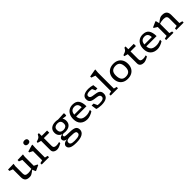

<svg xmlns="http://www.w3.org/2000/svg" viewBox="479 -2683 4856 4856"><g transform="rotate(-45 2906.5 -255.0)"><path d="M209 -177Q209 -128.5 234 -107.5Q259 -86.5 319.5 -86.5Q351 -86.5 384.8 -92.5Q418.5 -98.5 447 -107.5V-429.5L359 -463.5V-512L556 -517L546 -439V-119.5L638 -74V-53L503.5 10H484.5L448 -77.5Q407.5 -47 381.8 -29.2Q356 -11.5 338 -3Q320 5.5 303.8 7.8Q287.5 10 266 10Q185 10 147.5 -29Q110 -68 110 -144.5V-429.5L18 -463.5V-512L220 -517L209 -439Z M833.5 -606Q798 -606 776 -622.8Q754 -639.5 754 -674Q754 -708.5 776 -725.2Q798 -742 833.5 -742Q869 -742 891 -725.2Q913 -708.5 913 -674Q913 -639.5 891 -622.8Q869 -606 833.5 -606ZM900 -522 893 -410V-68L972 -48V0H710.5V-48L794 -68V-395Q788.5 -398 772.8 -406Q757 -414 738 -423.5Q719 -433 703.5 -441V-471.5L871 -522Z M1221.5 -156Q1221.5 -111 1245.5 -93.2Q1269.5 -75.5 1321 -75.5Q1363.5 -75.5 1424 -92.5V-50Q1364.5 -16 1326.5 -3Q1288.5 10 1258 10Q1202 10 1162.2 -18.5Q1122.5 -47 1122.5 -105V-434L1026.5 -460.5V-494Q1077.5 -510 1105 -523.8Q1132.5 -537.5 1148.5 -557.5Q1164.5 -577.5 1181.5 -612H1221.5V-512H1414.5V-434.5H1221.5Z M1721 -160.5Q1686 -160.5 1655.5 -166.5Q1629.5 -163.5 1617.5 -155Q1605.5 -146.5 1605.5 -127Q1605.5 -114.5 1610.8 -105.5Q1616 -96.5 1633.8 -91Q1651.5 -85.5 1688 -83Q1724.5 -80.5 1787 -80Q1912.5 -79.5 1966.5 -47.8Q2020.5 -16 2020.5 61Q2020.5 141 1945.5 186.8Q1870.5 232.5 1725.5 232.5Q1585.5 232.5 1526.8 198.8Q1468 165 1468 106.5Q1468 70 1501.2 39.8Q1534.5 9.5 1613 1Q1555 -10 1533.2 -33.8Q1511.5 -57.5 1511.5 -91Q1511.5 -119.5 1536.8 -142.2Q1562 -165 1622.5 -175Q1566 -194 1535.2 -236.5Q1504.5 -279 1504.5 -341Q1504.5 -426.5 1561.5 -474.2Q1618.5 -522 1721 -522Q1765.5 -522 1802.5 -512Q1846 -513 1889.8 -515.2Q1933.5 -517.5 1967.5 -519.8Q2001.5 -522 2016 -522Q2030 -522 2030 -488Q2030 -464 2025.8 -448.8Q2021.5 -433.5 2016 -433.5Q2004 -433.5 1981 -436.8Q1958 -440 1903 -447.5Q1934.5 -404 1934.5 -341Q1934.5 -256 1878 -208.2Q1821.5 -160.5 1721 -160.5ZM1725 -228Q1773.5 -228 1807.2 -254Q1841 -280 1841 -338Q1841 -397.5 1812.2 -426.2Q1783.5 -455 1720 -455Q1670 -455 1635 -429Q1600 -403 1600 -345Q1600 -286 1630 -257Q1660 -228 1725 -228ZM1578.5 86Q1578.5 128.5 1612.8 146.8Q1647 165 1727.5 165Q1830.5 165 1875.8 144.5Q1921 124 1921 81.5Q1921 63.5 1915 50Q1909 36.5 1890 27.5Q1871 18.5 1832.8 14Q1794.5 9.5 1730 9.5Q1704.5 9.5 1682 8.5Q1622 13.5 1600.2 34.5Q1578.5 55.5 1578.5 86Z M2331 -522Q2452.5 -522 2502.5 -449.5Q2552.5 -377 2553.5 -242.5H2185Q2192 -155 2240.5 -116Q2289 -77 2382 -77Q2431.5 -77 2473.2 -89Q2515 -101 2549.5 -115V-62Q2499.5 -29.5 2443 -9.8Q2386.5 10 2341 10Q2224 10 2154.8 -56.5Q2085.5 -123 2085.5 -249Q2085.5 -332.5 2116 -393.8Q2146.5 -455 2201.8 -488.5Q2257 -522 2331 -522ZM2328.5 -452Q2266 -452 2229 -418.5Q2192 -385 2185 -310.5H2450.5Q2447 -387.5 2415 -419.8Q2383 -452 2328.5 -452Z M2898 -522Q2935.5 -522 2971.5 -516.2Q3007.5 -510.5 3052.5 -497.5L3067.5 -364.5H2999L2959.5 -450.5Q2919.5 -459 2886.5 -459Q2761 -459 2761 -391.5Q2761 -357 2782 -340.8Q2803 -324.5 2837.8 -318Q2872.5 -311.5 2913.5 -306Q2944.5 -302 2975.8 -295.2Q3007 -288.5 3033.2 -273.8Q3059.5 -259 3075.2 -231Q3091 -203 3091 -157Q3091 8 2845.5 8Q2805.5 8 2757.8 1.2Q2710 -5.5 2679 -18L2657.5 -162.5H2728.5L2771 -63.5Q2790 -60.5 2810 -59.2Q2830 -58 2848.5 -58Q3000 -58 3000 -140Q3000 -171 2983.2 -187.5Q2966.5 -204 2939.2 -211.2Q2912 -218.5 2879.8 -222Q2847.5 -225.5 2816.5 -230.5Q2775.5 -237.5 2742 -251.2Q2708.5 -265 2689 -294Q2669.5 -323 2669.5 -375Q2669.5 -447 2730.5 -484.5Q2791.5 -522 2898 -522Z M3359.5 -68 3438.5 -48V0H3177V-48L3260.5 -68V-628.5Q3254 -631 3235.5 -637.5Q3217 -644 3194 -652.2Q3171 -660.5 3151.5 -667.5V-707L3348.5 -742H3369.5L3359.5 -639Z M3786 10Q3704.5 10 3646 -22.8Q3587.5 -55.5 3556.2 -115.5Q3525 -175.5 3525 -256Q3525 -337 3557.8 -396.8Q3590.5 -456.5 3651.2 -489.2Q3712 -522 3795.5 -522Q3877 -522 3935.5 -489.2Q3994 -456.5 4025.2 -396.8Q4056.5 -337 4056.5 -256Q4056.5 -175 4023.8 -115.2Q3991 -55.5 3930.2 -22.8Q3869.5 10 3786 10ZM3785 -65Q3868.5 -65 3911.2 -108.5Q3954 -152 3954 -244Q3954 -345 3916 -396Q3878 -447 3796.5 -447Q3713.5 -447 3670.5 -403.8Q3627.5 -360.5 3627.5 -268Q3627.5 -167 3665.5 -116Q3703.5 -65 3785 -65Z M4321.5 -156Q4321.5 -111 4345.5 -93.2Q4369.5 -75.5 4421 -75.5Q4463.5 -75.5 4524 -92.5V-50Q4464.5 -16 4426.5 -3Q4388.5 10 4358 10Q4302 10 4262.2 -18.5Q4222.5 -47 4222.5 -105V-434L4126.5 -460.5V-494Q4177.5 -510 4205 -523.8Q4232.5 -537.5 4248.5 -557.5Q4264.5 -577.5 4281.5 -612H4321.5V-512H4514.5V-434.5H4321.5Z M4839.5 -522Q4961 -522 5011 -449.5Q5061 -377 5062 -242.5H4693.5Q4700.5 -155 4749 -116Q4797.5 -77 4890.5 -77Q4940 -77 4981.8 -89Q5023.5 -101 5058 -115V-62Q5008 -29.5 4951.5 -9.8Q4895 10 4849.5 10Q4732.5 10 4663.2 -56.5Q4594 -123 4594 -249Q4594 -332.5 4624.5 -393.8Q4655 -455 4710.2 -488.5Q4765.5 -522 4839.5 -522ZM4837 -452Q4774.5 -452 4737.5 -418.5Q4700.5 -385 4693.5 -310.5H4959Q4955.5 -387.5 4923.5 -419.8Q4891.5 -452 4837 -452Z M5525.5 -48 5604.5 -68V-327.5Q5604.5 -380 5577.2 -402.8Q5550 -425.5 5485 -425.5Q5449 -425.5 5411.2 -418.8Q5373.5 -412 5344 -401.5V-68L5423 -48V0H5161.5V-48L5245 -68V-385L5154.5 -441V-461.5L5297 -524.5H5316L5341 -426Q5385.5 -459.5 5413.5 -479Q5441.5 -498.5 5460.8 -507.8Q5480 -517 5497.5 -519.5Q5515 -522 5538 -522Q5624 -522 5663.8 -480.8Q5703.5 -439.5 5703.5 -358.5V-68L5787.5 -48V0H5525.5Z"/></g></svg>

Font: Newsreader 6pt
Style: Regular
Weight: 400
Designer: Hugues Gentile
Foundry: Production Type
Version: Version 1.003; ttfautohint (v1.8.3)